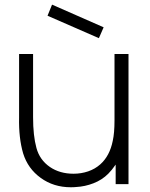

<svg xmlns="http://www.w3.org/2000/svg" viewBox="-20 -796 648 830"><path d="M407.5 -631 185.5 -728 205 -776 428 -678ZM535.5 -562.5V0H480V-84.5Q463.5 -60.5 448 -45Q421 -18 384.2 -3.8Q347.5 10.5 308.5 12.5Q304.5 13 299 13.2Q293.5 13.5 286.5 13.5Q211.5 13.5 156 -27Q100.5 -67 80 -133Q60.5 -200 62.5 -288.5V-562.5H123V-289.5Q123 -209 137.5 -156.5Q151.5 -104.5 196 -74Q238.5 -45 298 -45Q331 -45 361 -55.2Q391 -65.5 413.5 -85.5Q454.5 -122 467.5 -187.5Q475 -221 475 -276V-562.5Z"/></svg>

Font: Russisch Sans Light
Style: Regular
Weight: 300
Designer: Michael Sharanda (font) & Cristiano Sobral (main changes)
Foundry: Michael Sharanda
Version: Version 2.00;September 8, 2020;FontCreator 13.0.0.2681 64-bi